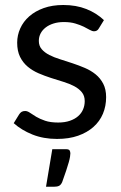

<svg xmlns="http://www.w3.org/2000/svg" viewBox="-20 -534 473 749"><path d="M365.5 -423Q359.5 -412 347 -412Q339.5 -412 330 -417.5Q320.5 -423 306.8 -429.8Q293 -436.5 274 -442.2Q255 -448 229 -448Q206.5 -448 188.5 -442.2Q170.5 -436.5 157.8 -426.5Q145 -416.5 138.2 -403.2Q131.5 -390 131.5 -374.5Q131.5 -355 142.8 -342Q154 -329 172.5 -319.5Q191 -310 214.5 -302.8Q238 -295.5 262.8 -287.2Q287.5 -279 311 -269Q334.5 -259 353 -244Q371.5 -229 382.8 -207.2Q394 -185.5 394 -155Q394 -120 381.5 -90.2Q369 -60.5 344.5 -38.8Q320 -17 284.5 -4.5Q249 8 202.5 8Q149.5 8 106.5 -9.2Q63.5 -26.5 33.5 -53.5L54.5 -87.5Q58.5 -94 64 -97.5Q69.5 -101 78 -101Q87 -101 97 -94Q107 -87 121.2 -78.5Q135.5 -70 156 -63Q176.5 -56 207 -56Q233 -56 252.5 -62.8Q272 -69.5 285 -81Q298 -92.5 304.2 -107.5Q310.5 -122.5 310.5 -139.5Q310.5 -160.5 299.2 -174.2Q288 -188 269.5 -197.8Q251 -207.5 227.2 -214.8Q203.5 -222 178.8 -230Q154 -238 130.2 -248.2Q106.5 -258.5 88 -274Q69.5 -289.5 58.2 -312.2Q47 -335 47 -367.5Q47 -396.5 59 -423.2Q71 -450 94 -470.2Q117 -490.5 150.5 -502.5Q184 -514.5 227 -514.5Q277 -514.5 316.8 -498.8Q356.5 -483 385.5 -455.5ZM237.5 48Q249 48 251.8 53.2Q254.5 58.5 254.5 64.5Q254.5 69 253.2 77.5Q252 86 248.2 99.2Q244.5 112.5 238.2 131.5Q232 150.5 222.5 176.5Q217.5 187.5 210.2 191Q203 194.5 190.5 194.5H159.5L184 48Z"/></svg>

Font: Lato-Regular
Style: Regular
Weight: 400
Designer: Lukasz Dziedzic with Adam Twardoch and Botio Nikoltchev
Foundry: tyPoland Lukasz Dziedzic
Version: Version 2.015; 2015-08-06; http://www.latofonts.com/